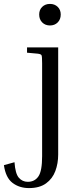

<svg xmlns="http://www.w3.org/2000/svg" viewBox="-110 -737 415 980"><path d="M145 -607Q121 -607 105.5 -622.5Q90 -638 90 -663Q90 -687 105.5 -702Q121 -717 145 -717Q169 -717 184.5 -702Q200 -687 200 -663Q200 -638 184.5 -622.5Q169 -607 145 -607ZM28 -468V-495H187V52Q187 97 172.5 136Q158 175 125 199Q92 223 38 223Q-11 223 -46 196.5Q-81 170 -90 106L-36 91Q-32 149 -14 170Q4 191 32 191Q67 191 86 163.5Q105 136 105 60V-414Q105 -449 102 -455Q99 -461 83 -463Z"/></svg>

Font: Inria Serif
Style: Regular
Weight: 400
Designer: Black Foundry Team
Foundry: Black Foundry
Version: Version 1.000; ttfautohint (v1.8.3)